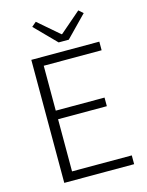

<svg xmlns="http://www.w3.org/2000/svg" viewBox="-135 -1016 844 1099"><g transform="rotate(-15 286.5 -466.5)"><path d="M106 0H520V-52H166V-361H455V-412H166V-678H509V-729H106ZM283 -785H343L465 -910L439 -933L315 -826H311L187 -933L160 -910Z"/></g></svg>

Font: Noto Sans CJK JP Light
Style: Regular
Weight: 300
Designer: Ryoko NISHIZUKA (kana & ideographs); Paul D. Hunt (Latin, Greek & Cyrillic); Wenlong ZHANG (bopomofo); Sandoll Communica
Foundry: Adobe Systems Incorporated
Version: Version 1.004;PS 1.004;hotconv 1.0.82;makeotf.lib2.5.63406